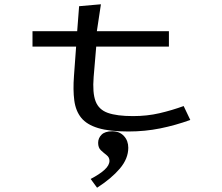

<svg xmlns="http://www.w3.org/2000/svg" viewBox="-20 -603 1040 898"><path d="M132 -385V-457H341L350 -574L452 -583L433 -457H770V-385H430L418 -243Q412 -169 427 -129.5Q442 -90 484.5 -75Q527 -60 602 -60Q668 -60 726 -73.5Q784 -87 839 -107L870 -42Q801 -17 729.5 -2.5Q658 12 580 12Q492 12 439 -4Q386 -20 360 -52Q334 -84 327.5 -133Q321 -182 326 -248L336 -385ZM434 275 404 234Q446 212 469 191Q492 170 492 149Q492 133 478.5 122.5Q465 112 452 100Q439 88 439 65Q439 43 455 27Q471 11 505 11Q539 11 559.5 33Q580 55 580 88Q580 139 540.5 185.5Q501 232 434 275Z"/></svg>

Font: Inconsolata UltraExpanded Thin
Style: Regular
Weight: 100
Width: 9
Monospace: yes
Designer: Raph Levien, Cyreal, Brenton Simpson
Foundry: Raph Levien, Cyreal, Google
Version: Version 3.100; ttfautohint (v1.8.4.7-5d5b)